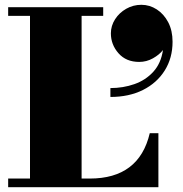

<svg xmlns="http://www.w3.org/2000/svg" viewBox="-20 -780 764 800"><path d="M442 -641Q442 -672.5 459.5 -699.8Q477 -727 506 -743.5Q535 -760 569 -760Q603.5 -760 633.2 -740.8Q663 -721.5 681 -687Q699 -652.5 699 -606Q699 -538.5 666.5 -486.5Q634 -434.5 575.8 -405.2Q517.5 -376 440 -376V-413Q493 -413 540 -429.5Q587 -446 619 -481.2Q651 -516.5 659 -571.5Q644 -552 617.2 -537Q590.5 -522 560 -522Q505.5 -522 473.8 -558Q442 -594 442 -641ZM640 0H14V-36H105V-714H14V-750H410V-714H320V-36H354Q559.5 -36 604 -225H640Z"/></svg>

Font: Bodoni* 06pt Fatface
Style: Regular
Weight: 900
Version: Version 2.3